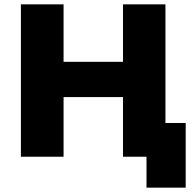

<svg xmlns="http://www.w3.org/2000/svg" viewBox="-20 -720 895 882"><path d="M833 -155H740V-700H545V-436H272V-700H76V0H272V-274H545V0H653V142H833Z"/></svg>

Font: Montserrat-Alt1 ExtBd
Style: Regular
Weight: 800
Designer: Differentunic
Foundry: Differentunic
Version: Version 7.222